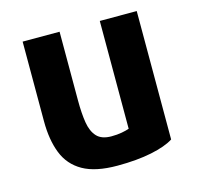

<svg xmlns="http://www.w3.org/2000/svg" viewBox="-86 -627 763 738"><g transform="rotate(-15 295.0 -258.5)"><path d="M519 -25V-536H372V-107Q361 -103 342.5 -99.5Q324 -96 301 -96Q262 -96 243 -116.5Q224 -137 218 -174Q212 -211 212 -262V-536H65V-219Q65 -145 86 -91.5Q107 -38 157 -9.5Q207 19 294 19Q372 19 430 7Q488 -5 519 -25Z"/></g></svg>

Font: Repo Bold
Style: Bold
Weight: 700
Designer: Stefan Peev
Foundry: Context Ltd
Version: Version 1.502